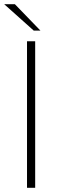

<svg xmlns="http://www.w3.org/2000/svg" viewBox="-24 -897 293 917"><path d="M105 0V-700H144V0ZM169 -751H137L-4 -877H47Z"/></svg>

Font: REM Medium Thin
Style: Regular
Weight: 250
Version: Version 1.005;gftools[0.9.28]